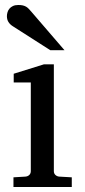

<svg xmlns="http://www.w3.org/2000/svg" viewBox="-20 -753 343 773"><path d="M34.2 0V-39.1L83 -42Q92.3 -43 98.1 -48.8Q104 -54.7 104 -64V-420.9H35.2V-456.1L157.2 -494.1H196.8V-64Q196.8 -54.7 202.9 -48.8Q209 -43 217.8 -42L269 -39.1V0ZM182.6 -550.8 30.8 -647.9Q20 -654.8 13.9 -664.6Q7.8 -674.3 7.8 -688Q7.8 -695.8 10.3 -703.9Q12.7 -711.9 18.1 -718.3Q23.4 -724.6 32.2 -728.8Q41 -732.9 53.7 -732.9Q64.5 -732.9 71.8 -731.2Q79.1 -729.5 85 -726.1Q90.8 -722.7 95.7 -717.5Q100.6 -712.4 106 -706.1L239.7 -550.8Z"/></svg>

Font: BabelStone Ogham Bound
Style: Regular
Weight: 400
Designer: Andrew West
Foundry: BabelStone
Version: Version 2.02 March 14, 2022